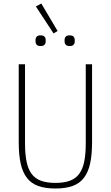

<svg xmlns="http://www.w3.org/2000/svg" viewBox="-20 -1065 633 1097"><path d="M123 -698V-248Q123 -186 131.5 -143Q140 -100 160 -72.5Q180 -45 213.5 -32.5Q247 -20 297 -20Q346 -20 379.5 -32.5Q413 -45 433 -72.5Q453 -100 461.5 -143Q470 -186 470 -248V-698H506V-253Q506 -181 495 -131Q484 -81 459.5 -49Q435 -17 395 -2.5Q355 12 297 12Q238 12 198 -2.5Q158 -17 133.5 -49Q109 -81 98 -131Q87 -181 87 -253V-698ZM185 -1028 216 -1045 309 -888 286 -874ZM212 -802Q196 -802 189.5 -809.5Q183 -817 183 -828V-837Q183 -848 189.5 -855.5Q196 -863 212 -863Q228 -863 234.5 -855.5Q241 -848 241 -837V-828Q241 -817 234.5 -809.5Q228 -802 212 -802ZM378 -802Q362 -802 355.5 -809.5Q349 -817 349 -828V-837Q349 -848 355.5 -855.5Q362 -863 378 -863Q394 -863 400.5 -855.5Q407 -848 407 -837V-828Q407 -817 400.5 -809.5Q394 -802 378 -802Z"/></svg>

Font: IBM Plex Sans Condensed ExtraLight
Style: Regular
Weight: 200
Width: 3
Designer: Mike Abbink, Paul van der Laan, Pieter van Rosmalen
Foundry: Bold Monday
Version: Version 1.3